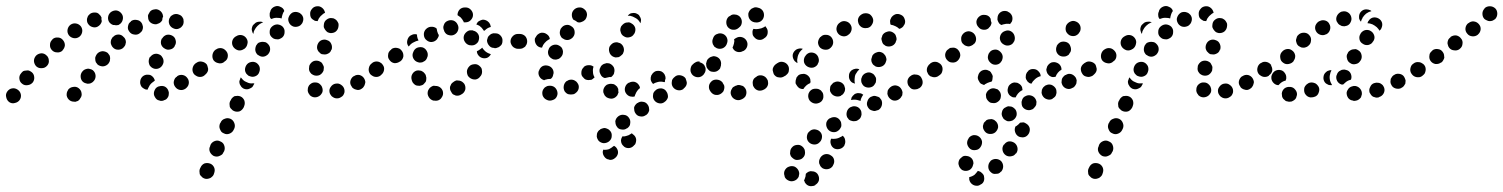

<svg xmlns="http://www.w3.org/2000/svg" viewBox="-45 -310 5050 645"><path d="M-14 33Q-22 27 -24 17Q-27 7 -21 -2Q-15 -11 -5 -13Q5 -15 14 -9Q23 -3 25 7Q27 17 21 26Q15 34 5 36Q-5 39 -14 33ZM219 -14Q211 -20 201 -18Q191 -17 184 -9V-8Q178 0 179 11Q181 21 189 27Q193 30 198 31Q203 32 208 32Q212 31 217 29Q221 26 224 22V21Q231 13 229 3Q228 -7 219 -14ZM520 15Q522 11 522 6Q523 1 521 -4Q518 -14 509 -19Q500 -23 490 -20H489Q479 -17 475 -8Q470 2 473 11Q475 16 478 20Q481 24 485 26Q490 28 495 29Q500 29 504 28L505 27Q510 26 514 23Q518 19 520 15ZM589 -28Q590 -33 589 -38Q588 -43 585 -47Q579 -56 569 -58Q559 -60 550 -54V-53Q546 -51 543 -47Q540 -42 539 -37Q538 -33 539 -28Q540 -23 543 -19Q549 -10 559 -8Q569 -6 578 -12Q582 -15 585 -19Q588 -23 589 -28ZM431 -18Q428 -22 427 -26Q425 -31 426 -36V-37Q427 -47 435 -54Q443 -60 453 -59Q458 -59 462 -57Q467 -54 470 -50Q472 -48 473 -45Q475 -42 475 -39Q471 -36 467 -33Q459 -27 455 -18Q452 -13 451 -9Q450 -9 450 -9Q449 -9 448 -9Q443 -9 439 -12Q435 -14 431 -18ZM29 -29Q21 -35 20 -46Q19 -56 26 -64Q29 -68 33 -71Q38 -73 43 -73Q48 -74 52 -73Q57 -71 61 -68Q69 -62 70 -51Q71 -41 65 -33Q58 -25 48 -24Q37 -22 29 -29ZM267 -74Q263 -77 258 -78Q253 -80 248 -79Q243 -78 239 -76Q235 -74 232 -70L231 -69Q225 -61 226 -51Q227 -40 235 -34Q239 -31 244 -30Q249 -28 254 -29Q258 -29 263 -32Q267 -34 270 -38L271 -39Q277 -47 276 -57Q275 -67 267 -74ZM647 -91Q645 -95 640 -98Q636 -101 631 -102Q626 -102 622 -101Q617 -100 613 -97H612Q604 -91 602 -81Q600 -71 606 -62Q609 -58 613 -56Q617 -53 622 -52Q627 -51 632 -52Q637 -53 641 -56V-57Q650 -62 652 -73Q653 -83 647 -91ZM455 -99Q456 -94 458 -90Q461 -86 465 -83Q474 -77 484 -79Q494 -81 500 -90Q503 -95 504 -99Q505 -104 504 -109Q503 -114 500 -118Q498 -122 494 -125Q489 -128 484 -129Q480 -130 475 -129Q470 -128 466 -125Q462 -122 459 -118H458Q456 -114 455 -109Q454 -104 455 -99ZM77 -87Q70 -94 69 -105Q69 -115 76 -123Q83 -130 94 -131Q104 -131 111 -124Q115 -121 117 -116Q119 -112 119 -107Q120 -102 118 -97Q116 -92 113 -89Q106 -81 95 -81Q85 -80 77 -87ZM325 -114Q325 -119 323 -124Q320 -128 317 -132Q309 -138 299 -138Q288 -137 281 -129Q278 -125 276 -120Q274 -116 275 -111Q275 -106 277 -101Q280 -97 283 -93Q291 -87 301 -87Q312 -88 319 -96Q322 -100 324 -105Q325 -110 325 -114ZM129 -142Q122 -150 123 -160Q123 -170 131 -177V-178Q139 -185 149 -184Q159 -184 166 -176Q173 -168 173 -158Q172 -148 165 -141V-140Q157 -133 147 -134Q136 -134 129 -142ZM508 -147Q517 -141 527 -144Q537 -146 542 -155V-156Q548 -165 545 -175Q543 -185 534 -190Q525 -195 515 -193Q505 -190 500 -181H499Q494 -172 496 -162Q499 -152 508 -147ZM378 -168Q378 -173 376 -178Q374 -183 370 -186Q363 -194 353 -194Q342 -194 335 -186H334Q331 -182 329 -178Q327 -173 327 -168Q327 -163 329 -159Q331 -154 334 -151Q341 -143 352 -143Q362 -143 370 -150V-151Q374 -154 376 -159Q377 -163 378 -168ZM186 -192Q180 -201 182 -211Q184 -221 192 -227Q201 -233 211 -231Q221 -229 227 -221Q233 -212 231 -202Q229 -192 221 -186Q212 -180 202 -182Q192 -184 186 -192ZM435 -215Q436 -220 434 -225Q433 -230 430 -234Q424 -242 414 -243Q404 -245 395 -239V-238Q391 -235 388 -231Q386 -227 385 -222Q384 -217 385 -212Q387 -207 390 -203Q396 -195 406 -194Q416 -192 424 -198L425 -199Q429 -202 432 -206Q434 -210 435 -215ZM570 -227Q572 -232 572 -237Q572 -242 571 -247Q570 -247 570 -248Q566 -258 556 -261Q547 -265 537 -261Q533 -259 529 -256Q526 -252 524 -248Q522 -243 522 -238Q522 -233 524 -228Q528 -219 537 -215Q547 -210 556 -214Q561 -216 564 -219Q568 -223 570 -227ZM295 -253Q295 -253 295 -253Q293 -258 289 -261Q286 -265 281 -267Q277 -268 272 -268Q267 -268 262 -266Q257 -264 254 -260Q250 -257 249 -252Q247 -248 247 -243Q247 -238 249 -233Q251 -229 255 -225Q258 -222 263 -220Q268 -218 273 -218Q278 -218 282 -220Q288 -223 292 -228Q296 -233 297 -239Q295 -245 296 -252Q295 -252 295 -253ZM345 -225Q349 -225 353 -226Q356 -228 359 -230Q367 -237 368 -248Q369 -258 362 -266Q355 -274 345 -275Q335 -275 327 -269Q319 -262 318 -252Q317 -241 324 -233Q326 -231 329 -229Q332 -227 335 -226Q337 -226 339 -226Q342 -225 345 -225ZM484 -230 483 -229Q473 -227 464 -232Q455 -237 453 -247Q452 -252 452 -257Q453 -262 456 -266Q458 -271 462 -274Q466 -277 471 -278H472Q482 -281 491 -275Q499 -270 502 -260Q502 -259 502 -258Q503 -257 503 -255Q500 -249 500 -242Q497 -237 493 -234Q489 -231 484 -230Z M626 275Q628 280 632 283Q635 287 640 289Q644 291 649 291Q654 291 659 289Q663 288 667 284Q671 281 673 276L674 273Q678 263 675 254Q671 244 662 240Q652 236 642 239Q633 243 629 252L627 256Q625 260 625 265Q625 270 626 275ZM673 214Q678 216 683 216Q688 216 692 214Q697 212 701 209Q704 206 706 201L708 198Q712 188 708 178Q705 169 695 165Q686 160 676 164Q666 168 662 177L661 181Q656 190 660 200Q664 209 673 214ZM694 124Q696 129 699 133Q702 136 707 138Q716 143 726 139Q736 135 740 126L742 122Q746 113 742 103Q738 93 729 89Q719 85 710 89Q700 92 696 102L694 105Q692 110 692 115Q692 120 694 124ZM727 49Q729 54 733 57Q736 61 741 63Q750 67 760 64Q769 60 774 50L775 47Q779 38 776 28Q772 18 763 14Q758 12 753 12Q748 12 743 13Q739 15 735 19Q732 22 730 27L728 30Q726 35 726 39Q726 44 727 49ZM1108 10Q1111 5 1112 1Q1113 -4 1112 -9Q1110 -19 1101 -25Q1093 -31 1083 -29H1082Q1072 -27 1066 -18Q1060 -10 1062 0Q1063 5 1066 9Q1069 14 1073 16Q1077 19 1082 20Q1087 21 1092 20Q1097 19 1101 16Q1105 14 1108 10ZM1031 10Q1034 7 1037 2Q1039 -2 1039 -7Q1039 -12 1037 -17Q1036 -21 1032 -25Q1025 -33 1015 -33Q1005 -34 997 -27Q993 -24 991 -19Q989 -15 989 -10Q988 -5 990 0Q992 5 995 8Q995 9 995 9Q1003 17 1013 17Q1023 17 1031 10ZM1181 -28Q1183 -33 1182 -37Q1181 -42 1178 -47Q1173 -55 1163 -58Q1152 -60 1144 -54H1143Q1135 -49 1132 -38Q1130 -28 1136 -20Q1138 -15 1142 -13Q1146 -10 1151 -9Q1156 -7 1161 -8Q1166 -9 1170 -12Q1175 -15 1177 -19Q1180 -23 1181 -28ZM761 -26Q763 -22 766 -18Q770 -14 774 -12Q779 -10 784 -10Q789 -10 793 -12Q798 -14 802 -17Q805 -20 807 -25L809 -28Q809 -29 809 -29Q809 -30 809 -30Q806 -30 803 -30Q794 -29 786 -33Q777 -36 771 -42Q767 -46 764 -50Q764 -50 764 -49Q763 -49 763 -49L762 -45Q760 -41 759 -36Q759 -31 761 -26ZM1239 -91Q1237 -95 1232 -98Q1228 -101 1223 -102Q1218 -102 1213 -101Q1209 -100 1205 -97H1204Q1196 -91 1194 -81Q1192 -71 1198 -62Q1201 -58 1205 -56Q1209 -53 1214 -52Q1219 -51 1224 -52Q1229 -53 1233 -56V-57Q1242 -63 1244 -73Q1245 -83 1239 -91ZM826 -88Q824 -92 820 -96Q817 -99 812 -101Q803 -104 793 -100Q784 -96 780 -86Q778 -81 778 -76Q778 -71 780 -67Q782 -62 786 -59Q789 -55 794 -54Q804 -50 813 -54Q823 -58 826 -68Q828 -73 828 -78Q828 -83 826 -88ZM654 -74Q655 -79 653 -84Q652 -89 650 -93Q644 -101 633 -103Q623 -105 615 -99L613 -98Q609 -95 606 -91Q603 -86 602 -81Q602 -77 603 -72Q604 -67 606 -63Q612 -54 623 -52Q633 -51 641 -56L643 -58Q647 -61 650 -65Q653 -69 654 -74ZM995 -70Q998 -65 1001 -62Q1005 -59 1010 -57Q1020 -54 1029 -58Q1038 -63 1042 -73Q1043 -78 1043 -83Q1043 -88 1040 -92Q1038 -97 1035 -100Q1031 -103 1026 -105Q1016 -108 1007 -104Q998 -99 994 -89Q993 -84 993 -79Q993 -74 995 -70ZM716 -137Q713 -141 709 -144Q705 -147 700 -148Q695 -149 690 -148Q685 -147 681 -144L679 -143Q671 -137 669 -127Q667 -117 672 -108Q678 -100 688 -98Q698 -95 707 -101L709 -103Q718 -108 720 -118Q722 -129 716 -137ZM862 -150Q861 -155 858 -159Q855 -163 851 -166Q847 -169 842 -169Q837 -170 832 -169Q827 -168 823 -166Q819 -163 817 -159L816 -158Q814 -154 813 -149Q812 -144 813 -139Q814 -134 817 -130Q819 -126 824 -124Q828 -121 833 -120Q838 -119 842 -120Q847 -121 851 -124Q856 -127 858 -131Q861 -135 862 -140Q863 -145 862 -150ZM1022 -161Q1020 -156 1020 -151Q1020 -146 1022 -142Q1024 -137 1028 -134Q1031 -130 1036 -128Q1041 -127 1046 -127Q1051 -127 1055 -129Q1060 -131 1063 -134Q1067 -138 1068 -143H1069Q1072 -153 1068 -162Q1064 -172 1054 -175Q1045 -179 1035 -175Q1026 -171 1022 -161ZM783 -181Q777 -190 767 -192Q757 -194 748 -188L746 -187Q737 -181 735 -171Q733 -161 739 -152Q745 -144 755 -141Q765 -139 774 -145L776 -146Q784 -152 786 -162Q789 -172 783 -181ZM903 -184Q911 -191 911 -202Q912 -212 905 -220Q898 -227 887 -228Q877 -228 869 -221Q861 -214 861 -204Q860 -193 867 -186Q871 -182 875 -180Q880 -178 885 -178Q890 -177 894 -179Q899 -181 903 -184ZM836 -234Q838 -234 839 -235Q833 -238 826 -237Q819 -237 813 -233L811 -231Q807 -228 804 -224Q802 -220 801 -215Q800 -210 802 -205Q803 -200 806 -196Q807 -201 808 -205L810 -209Q814 -217 820 -223Q827 -230 836 -234ZM1048 -209Q1051 -205 1055 -202Q1059 -200 1064 -199Q1075 -198 1083 -204Q1091 -211 1092 -221Q1093 -226 1092 -231Q1090 -236 1087 -240Q1084 -244 1080 -246Q1076 -249 1071 -249Q1061 -251 1052 -244Q1044 -238 1043 -228V-227Q1042 -222 1043 -218Q1045 -213 1048 -209ZM972 -236Q974 -241 974 -246Q974 -251 972 -255Q970 -260 966 -263Q962 -267 958 -268Q953 -270 948 -270Q943 -270 938 -268Q929 -263 925 -253Q921 -244 926 -234Q930 -225 940 -221Q949 -218 959 -222Q964 -224 967 -228Q971 -232 972 -236ZM997 -262Q996 -272 1003 -280Q1009 -288 1020 -289Q1030 -290 1038 -283Q1045 -277 1047 -267Q1042 -265 1039 -262Q1031 -256 1026 -248Q1024 -243 1022 -239Q1018 -239 1013 -240Q1009 -242 1005 -245Q1001 -248 999 -252Q997 -257 997 -262ZM866 -246Q861 -251 861 -258Q860 -265 863 -271L864 -275Q868 -284 878 -288Q888 -292 897 -287Q902 -285 905 -282Q909 -278 910 -273Q906 -268 904 -261Q902 -255 901 -248Q895 -250 888 -250Q878 -251 869 -247Q867 -247 866 -246Z M1433 24Q1437 21 1439 17Q1442 13 1443 8Q1445 -2 1439 -11Q1433 -19 1423 -21Q1422 -21 1421 -21Q1416 -22 1412 -22Q1407 -21 1403 -18Q1398 -15 1396 -11Q1393 -7 1392 -2Q1390 8 1396 17Q1401 25 1411 28Q1413 28 1414 28Q1419 29 1424 28Q1429 27 1433 24ZM1515 -28Q1512 -32 1508 -35Q1504 -38 1499 -39Q1494 -40 1489 -40Q1485 -39 1480 -36L1479 -35Q1474 -32 1471 -28Q1469 -24 1467 -19Q1466 -15 1467 -10Q1468 -5 1471 -1Q1473 4 1477 7Q1481 9 1486 11Q1491 12 1496 11Q1501 10 1505 7L1507 6Q1515 1 1518 -9Q1520 -19 1515 -28ZM1351 -24Q1355 -22 1360 -22Q1365 -21 1370 -23Q1375 -24 1378 -27Q1382 -31 1385 -35Q1387 -39 1387 -44Q1388 -49 1386 -54Q1386 -55 1386 -55Q1385 -60 1381 -64Q1378 -68 1374 -70Q1370 -73 1365 -73Q1360 -74 1355 -73Q1345 -70 1340 -61Q1335 -52 1338 -42Q1338 -40 1339 -39Q1340 -34 1343 -31Q1346 -27 1351 -24ZM1574 -74Q1574 -79 1571 -83Q1568 -87 1564 -90Q1556 -96 1546 -94Q1535 -93 1529 -84L1528 -83Q1525 -78 1524 -74Q1523 -69 1524 -64Q1525 -59 1527 -55Q1530 -51 1534 -48Q1543 -42 1553 -43Q1563 -45 1569 -54L1570 -55Q1573 -59 1574 -64Q1575 -69 1574 -74ZM1241 -92Q1238 -97 1234 -99Q1230 -102 1225 -103Q1220 -104 1215 -103Q1210 -102 1206 -99L1205 -98Q1196 -92 1194 -81Q1193 -71 1198 -63Q1204 -54 1215 -52Q1225 -51 1233 -56L1235 -58Q1243 -64 1245 -74Q1247 -84 1241 -92ZM1305 -139Q1302 -143 1298 -146Q1294 -148 1289 -149Q1284 -150 1279 -149Q1274 -148 1270 -145L1269 -143Q1265 -141 1262 -136Q1259 -132 1259 -127Q1258 -122 1259 -117Q1260 -113 1263 -109Q1269 -100 1279 -98Q1289 -97 1298 -103L1300 -104Q1308 -110 1310 -120Q1311 -131 1305 -139ZM1359 -101Q1364 -99 1369 -100Q1374 -100 1378 -103Q1383 -105 1386 -109Q1389 -113 1390 -117L1391 -119Q1394 -129 1389 -138Q1384 -148 1374 -151Q1364 -153 1355 -149Q1346 -144 1343 -134L1342 -132Q1339 -122 1344 -113Q1349 -104 1359 -101ZM1604 -128Q1600 -120 1592 -116Q1584 -113 1576 -115Q1568 -117 1563 -123Q1557 -130 1557 -138Q1562 -140 1566 -143Q1571 -146 1575 -150Q1577 -146 1581 -142Q1587 -135 1596 -131Q1600 -129 1604 -128ZM1722 -171Q1722 -176 1721 -180Q1719 -185 1715 -189Q1712 -192 1707 -194Q1702 -196 1697 -196H1695Q1685 -196 1678 -189Q1670 -181 1670 -171Q1670 -166 1672 -162Q1674 -157 1678 -153Q1681 -150 1686 -148Q1690 -146 1695 -146H1697Q1708 -146 1715 -153Q1722 -161 1722 -171ZM1635 -155Q1639 -158 1641 -162Q1643 -167 1643 -172Q1644 -182 1637 -190Q1630 -198 1620 -198H1618Q1613 -199 1608 -197Q1604 -196 1600 -192Q1596 -189 1594 -185Q1592 -180 1591 -175Q1591 -165 1598 -157Q1604 -149 1615 -149L1617 -148Q1622 -148 1626 -150Q1631 -151 1635 -155ZM1333 -190 1335 -191Q1340 -194 1345 -195Q1351 -196 1356 -194Q1356 -192 1356 -189Q1357 -181 1361 -174Q1352 -172 1345 -168Q1336 -164 1330 -156Q1329 -155 1328 -154Q1328 -154 1328 -154Q1327 -154 1327 -155Q1321 -163 1323 -173Q1325 -184 1333 -190ZM1554 -162Q1558 -165 1561 -169Q1563 -173 1564 -178Q1566 -188 1561 -196Q1555 -205 1545 -207L1543 -208Q1538 -208 1533 -208Q1528 -207 1524 -204Q1520 -201 1517 -197Q1514 -193 1513 -188Q1511 -178 1517 -169Q1523 -160 1533 -158H1535Q1540 -157 1545 -158Q1550 -159 1554 -162ZM1421 -214Q1421 -215 1421 -215Q1413 -221 1402 -220Q1392 -219 1385 -211L1384 -210Q1378 -202 1379 -192Q1380 -181 1388 -175Q1396 -168 1406 -169Q1416 -170 1423 -178L1424 -180Q1426 -182 1427 -185Q1429 -188 1429 -191Q1429 -192 1429 -193Q1427 -195 1426 -198Q1423 -205 1422 -214Q1422 -214 1421 -214ZM1482 -194Q1491 -199 1494 -209Q1497 -219 1492 -228Q1492 -228 1492 -228Q1488 -237 1478 -241Q1468 -244 1459 -240Q1449 -236 1446 -226Q1442 -217 1447 -207Q1447 -205 1448 -204Q1453 -194 1463 -192Q1473 -189 1482 -194ZM1555 -228Q1557 -232 1560 -236Q1563 -239 1568 -241Q1572 -243 1577 -244Q1582 -244 1587 -242Q1592 -240 1595 -237Q1599 -234 1601 -229Q1602 -228 1602 -227Q1603 -225 1603 -223Q1604 -221 1604 -219Q1603 -219 1602 -219Q1592 -216 1585 -209Q1583 -207 1581 -206Q1580 -207 1579 -209Q1574 -217 1566 -223Q1561 -226 1555 -228ZM1517 -285H1518H1519Q1529 -285 1536 -278Q1544 -270 1544 -260Q1544 -250 1536 -242Q1529 -235 1519 -235H1518H1517Q1516 -235 1515 -235Q1514 -235 1513 -235Q1513 -237 1512 -238Q1508 -246 1502 -252Q1497 -256 1492 -259Q1492 -259 1492 -260Q1492 -260 1492 -260Q1492 -270 1499 -278Q1506 -285 1517 -285Z M2016 181H2017Q2017 180 2018 180Q2025 184 2028 190Q2032 197 2031 205Q2029 215 2021 221Q2013 228 2003 227Q2002 226 2001 226Q1991 225 1985 216Q1979 208 1980 198Q1980 197 1981 196Q1981 194 1981 193Q1982 193 1982 193Q1992 194 2001 191Q2009 187 2016 181ZM2052 183Q2056 186 2061 187Q2066 188 2071 187Q2076 186 2080 183Q2084 180 2087 176H2088Q2093 167 2092 157Q2090 147 2081 141Q2080 140 2079 139Q2078 139 2076 138Q2076 139 2075 139L2074 140Q2067 145 2058 147Q2052 149 2046 148Q2042 154 2041 161Q2041 168 2044 174Q2046 176 2047 178Q2048 179 2049 180Q2051 182 2052 183ZM2004 129Q2001 125 1996 123Q1992 121 1987 120Q1982 120 1977 122Q1972 123 1969 127H1968Q1964 131 1962 135Q1960 139 1960 144Q1959 149 1961 154Q1963 159 1966 163Q1973 170 1983 171Q1993 171 2001 165L2002 164Q2010 157 2010 147Q2011 136 2004 129ZM2072 105Q2073 100 2072 95Q2071 90 2068 86Q2062 77 2052 76Q2042 74 2033 80Q2029 83 2026 87Q2023 92 2022 97Q2022 101 2023 106Q2024 111 2027 115Q2032 124 2043 125Q2053 127 2061 121H2062Q2066 118 2069 114Q2072 110 2072 105ZM2136 60Q2136 56 2135 51Q2134 46 2131 42Q2125 33 2115 32Q2105 30 2097 36H2096Q2092 39 2089 43Q2086 47 2085 52Q2085 57 2086 62Q2087 67 2090 71Q2096 80 2106 81Q2116 83 2124 77H2125Q2129 74 2132 70Q2135 65 2136 60ZM2199 16Q2199 11 2198 7Q2197 2 2194 -2Q2189 -11 2178 -13Q2168 -14 2160 -9L2159 -8Q2155 -5 2152 -1Q2149 3 2149 8Q2148 13 2149 18Q2150 23 2153 27Q2159 35 2169 37Q2179 39 2187 33L2188 32Q2192 30 2195 25Q2198 21 2199 16ZM1826 13Q1830 4 1826 -6Q1822 -16 1813 -20Q1813 -20 1813 -20Q1808 -22 1803 -22Q1798 -22 1794 -21Q1789 -19 1785 -16Q1782 -13 1779 -8Q1775 1 1778 11Q1782 21 1791 25Q1792 26 1793 26Q1802 30 1812 26Q1822 23 1826 13ZM2013 21Q2009 22 2004 21Q1999 20 1995 18Q1994 17 1993 17Q1989 14 1986 10Q1984 6 1982 1Q1981 -4 1982 -9Q1983 -13 1986 -18Q1989 -22 1993 -25Q1997 -27 2002 -28Q2007 -29 2012 -28Q2017 -28 2021 -25Q2021 -25 2021 -25Q2025 -22 2028 -19Q2030 -15 2032 -11Q2032 -7 2032 -4Q2032 -2 2033 0Q2032 2 2031 5Q2030 8 2029 10Q2026 14 2022 17Q2018 20 2013 21ZM2105 -14Q2104 -17 2104 -19Q2103 -21 2102 -23Q2097 -32 2087 -35Q2077 -37 2068 -32H2067Q2058 -27 2055 -17Q2052 -7 2057 2Q2060 7 2064 10Q2068 13 2072 14Q2076 15 2080 15Q2084 15 2087 14Q2088 9 2091 4V3Q2095 -5 2101 -11Q2103 -13 2105 -14ZM1895 -31Q1892 -36 1888 -38Q1884 -41 1879 -42Q1874 -43 1869 -42Q1864 -41 1860 -38H1859Q1851 -32 1849 -22Q1847 -12 1852 -3Q1855 1 1859 4Q1863 7 1868 7Q1873 8 1878 7Q1883 7 1887 4L1888 3Q1897 -3 1899 -13Q1901 -23 1895 -31ZM2262 -28Q2263 -33 2261 -38Q2260 -42 2258 -47Q2252 -55 2241 -57Q2231 -59 2223 -53L2222 -52Q2218 -49 2215 -45Q2212 -41 2212 -36Q2211 -31 2212 -26Q2213 -21 2216 -17Q2222 -9 2232 -7Q2242 -5 2251 -11V-12Q2255 -15 2258 -19Q2261 -23 2262 -28ZM2187 -34Q2185 -34 2182 -35Q2173 -37 2163 -34Q2155 -32 2149 -28Q2143 -34 2141 -42Q2140 -49 2143 -57L2144 -58Q2146 -62 2149 -65Q2153 -69 2158 -71Q2162 -72 2167 -72Q2172 -72 2177 -70Q2183 -67 2187 -61Q2191 -54 2191 -47Q2190 -44 2189 -40Q2189 -38 2189 -37V-36Q2188 -35 2188 -35Q2188 -34 2187 -34ZM1765 -72 1766 -73Q1769 -83 1778 -88Q1787 -92 1797 -89Q1807 -86 1812 -77Q1817 -67 1813 -58V-57Q1812 -53 1810 -50Q1808 -47 1805 -45Q1795 -45 1786 -42Q1784 -41 1782 -40Q1782 -40 1782 -41Q1782 -41 1782 -41Q1772 -44 1767 -53Q1762 -62 1765 -72ZM1951 -48H1950Q1946 -44 1942 -42Q1937 -41 1932 -41Q1927 -41 1922 -43Q1918 -45 1915 -49Q1907 -56 1908 -66Q1908 -77 1916 -84V-85Q1923 -91 1932 -91Q1941 -92 1949 -86Q1946 -78 1947 -69Q1947 -59 1952 -51Q1952 -50 1952 -50Q1952 -49 1951 -49Q1951 -49 1951 -48ZM1970 -80 1971 -81Q1972 -85 1975 -89Q1979 -93 1983 -95Q1988 -97 1993 -98Q1997 -98 2002 -97Q2012 -93 2017 -84Q2021 -75 2018 -65V-64Q2017 -60 2014 -57Q2012 -54 2008 -51Q2003 -52 1997 -50Q1993 -49 1988 -48Q1988 -48 1987 -48Q1987 -48 1986 -48Q1976 -51 1972 -61Q1967 -70 1970 -80ZM2325 -72Q2326 -77 2325 -82Q2323 -87 2321 -91Q2315 -99 2304 -101Q2294 -103 2286 -97L2285 -96Q2281 -93 2278 -89Q2276 -85 2275 -80Q2274 -75 2275 -70Q2276 -66 2279 -61Q2285 -53 2295 -51Q2305 -49 2314 -55V-56Q2319 -59 2321 -63Q2324 -67 2325 -72ZM1809 -113Q1813 -110 1818 -110Q1823 -109 1828 -111Q1833 -112 1836 -115Q1840 -118 1843 -123Q1846 -128 1846 -133Q1847 -138 1845 -143Q1844 -147 1841 -151Q1837 -155 1833 -157Q1824 -162 1814 -159Q1804 -156 1799 -147V-146Q1794 -137 1797 -127Q1800 -118 1809 -113ZM2014 -120Q2018 -118 2023 -117Q2028 -117 2033 -118Q2038 -120 2041 -123Q2045 -126 2048 -130V-131Q2053 -140 2050 -150Q2047 -160 2038 -165Q2033 -167 2028 -168Q2023 -168 2019 -167Q2014 -166 2010 -162Q2006 -159 2004 -155L2003 -154Q1999 -145 2002 -135Q2005 -125 2014 -120ZM1719 -153Q1722 -157 1724 -161Q1726 -166 1726 -171Q1726 -181 1719 -189Q1711 -196 1701 -196H1700Q1695 -196 1690 -194Q1686 -192 1682 -189Q1679 -185 1677 -181Q1675 -176 1675 -171Q1675 -161 1682 -153Q1690 -146 1700 -146H1701Q1706 -146 1711 -148Q1715 -150 1719 -153ZM1802 -179Q1801 -189 1792 -195Q1784 -201 1774 -200H1773Q1768 -199 1764 -196Q1759 -193 1757 -189Q1754 -185 1752 -181Q1751 -176 1752 -171Q1754 -162 1760 -156Q1767 -150 1776 -150Q1777 -154 1779 -157V-158Q1784 -166 1791 -172Q1796 -176 1802 -179ZM1836 -195Q1837 -191 1840 -186Q1842 -182 1847 -180Q1851 -177 1856 -176Q1861 -175 1865 -176Q1870 -177 1874 -180Q1879 -183 1881 -187L1882 -188Q1887 -196 1885 -207Q1883 -217 1874 -222Q1866 -228 1856 -226Q1846 -224 1840 -215L1839 -214Q1837 -210 1836 -205Q1835 -200 1836 -195ZM2040 -203Q2041 -198 2044 -194Q2047 -190 2051 -188Q2060 -182 2070 -185Q2080 -187 2085 -196L2086 -197Q2091 -206 2089 -216Q2086 -226 2077 -231Q2073 -234 2068 -235Q2063 -235 2058 -234Q2054 -233 2050 -230Q2046 -227 2043 -223L2042 -222Q2040 -218 2039 -213Q2038 -208 2040 -203ZM2098 -262Q2102 -260 2104 -255Q2107 -251 2108 -246Q2109 -243 2108 -239Q2108 -235 2106 -232Q2105 -235 2102 -239Q2097 -246 2089 -250Q2081 -255 2072 -257Q2068 -257 2064 -257Q2067 -261 2070 -263Q2074 -266 2079 -266Q2084 -267 2089 -266Q2093 -265 2098 -262ZM1882 -276Q1889 -284 1900 -285Q1910 -286 1918 -279Q1926 -273 1927 -262Q1927 -252 1921 -244L1920 -243Q1915 -238 1908 -236Q1901 -233 1894 -236Q1891 -239 1887 -241Q1884 -243 1881 -244Q1876 -251 1876 -260Q1876 -269 1882 -276Z M2462 -5Q2461 -10 2458 -14Q2455 -18 2451 -21Q2446 -23 2441 -24Q2437 -25 2432 -24Q2431 -24 2430 -23Q2425 -22 2421 -19Q2416 -17 2414 -12Q2411 -8 2410 -3Q2409 2 2410 6Q2413 17 2421 22Q2430 28 2440 26Q2442 25 2443 25Q2453 22 2459 14Q2464 5 2462 -5ZM2378 4Q2382 1 2385 -3Q2387 -7 2388 -12Q2389 -17 2388 -22Q2386 -27 2383 -31Q2383 -31 2383 -32Q2377 -40 2367 -42Q2356 -44 2348 -39Q2344 -36 2341 -32Q2338 -28 2337 -23Q2336 -18 2337 -13Q2338 -8 2341 -4Q2342 -2 2343 -1Q2350 8 2360 9Q2370 10 2378 4ZM2535 -26Q2536 -30 2535 -35Q2535 -40 2532 -44Q2527 -53 2517 -56Q2507 -59 2498 -54L2496 -52Q2492 -50 2488 -46Q2485 -42 2484 -37Q2483 -32 2484 -27Q2484 -22 2487 -18Q2492 -9 2502 -6Q2512 -4 2521 -9L2523 -10Q2528 -13 2531 -17Q2534 -21 2535 -26ZM2599 -90Q2596 -94 2592 -97Q2587 -99 2583 -100Q2578 -101 2573 -100Q2568 -99 2564 -96L2562 -95Q2558 -92 2555 -88Q2552 -83 2551 -79Q2550 -74 2552 -69Q2553 -64 2555 -60Q2558 -56 2562 -53Q2567 -50 2572 -50Q2576 -49 2581 -50Q2586 -51 2590 -54L2592 -55Q2601 -61 2603 -71Q2605 -81 2599 -90ZM2297 -103Q2293 -102 2289 -99L2287 -98Q2283 -95 2280 -90Q2277 -86 2276 -81Q2276 -77 2277 -72Q2278 -67 2280 -63Q2283 -59 2288 -56Q2292 -53 2297 -52Q2301 -52 2306 -53Q2311 -54 2315 -56L2317 -58Q2318 -58 2318 -59Q2319 -59 2319 -59Q2316 -62 2314 -65Q2308 -73 2306 -83Q2304 -92 2305 -101L2306 -103Q2306 -103 2306 -103Q2301 -104 2297 -103ZM2332 -79Q2335 -75 2339 -72Q2343 -69 2348 -69Q2353 -68 2358 -69Q2363 -70 2367 -73Q2371 -76 2374 -80Q2376 -85 2377 -90V-92Q2379 -102 2373 -111Q2367 -119 2356 -121Q2351 -122 2347 -120Q2342 -119 2338 -116Q2334 -113 2331 -109Q2329 -105 2328 -100L2327 -97Q2327 -92 2328 -87Q2329 -83 2332 -79ZM2427 -182 2429 -183Q2438 -188 2448 -185Q2458 -182 2463 -173Q2468 -164 2465 -154Q2462 -144 2453 -139L2450 -138Q2441 -133 2431 -136Q2421 -139 2417 -148Q2416 -149 2416 -149Q2416 -150 2416 -150Q2416 -151 2417 -153L2418 -155Q2421 -163 2422 -172Q2422 -175 2421 -178Q2423 -179 2424 -180Q2425 -181 2427 -182ZM2350 -161Q2352 -157 2355 -153Q2359 -150 2363 -148Q2373 -144 2383 -148Q2392 -152 2396 -161L2397 -164Q2401 -173 2397 -183Q2393 -192 2384 -196Q2379 -198 2374 -198Q2369 -198 2365 -196Q2360 -195 2356 -191Q2353 -188 2351 -183L2350 -180Q2348 -176 2348 -171Q2348 -166 2350 -161ZM2528 -219Q2528 -220 2527 -221Q2526 -221 2526 -222Q2524 -220 2522 -219Q2513 -214 2504 -213Q2495 -211 2486 -213Q2486 -213 2486 -213Q2482 -207 2483 -199Q2483 -191 2488 -186Q2495 -177 2505 -176Q2515 -175 2523 -182Q2525 -183 2526 -184Q2534 -191 2534 -201Q2535 -211 2528 -219ZM2400 -219Q2407 -211 2417 -210Q2428 -209 2436 -216Q2437 -216 2437 -217Q2446 -223 2447 -234Q2448 -244 2442 -252Q2439 -256 2435 -258Q2430 -261 2425 -261Q2420 -262 2416 -261Q2411 -260 2407 -256Q2406 -256 2404 -255Q2396 -248 2395 -238Q2394 -227 2400 -219ZM2480 -281Q2476 -278 2473 -274Q2470 -269 2469 -265Q2468 -254 2473 -246Q2479 -237 2490 -235Q2490 -235 2491 -235Q2501 -233 2510 -238Q2519 -244 2521 -254Q2523 -264 2518 -273Q2512 -282 2502 -284Q2500 -284 2499 -285Q2494 -286 2489 -285Q2484 -283 2480 -281Z M2658 300Q2658 302 2659 303Q2662 308 2666 311Q2670 314 2675 315Q2679 316 2684 315Q2689 315 2694 312V311Q2703 306 2706 296Q2708 286 2703 277Q2701 273 2697 270Q2693 267 2688 266Q2683 265 2678 265Q2673 266 2669 268L2668 269Q2666 270 2665 271Q2663 273 2662 274Q2662 283 2658 292Q2657 294 2656 296Q2657 298 2658 300ZM2605 250Q2596 253 2591 263Q2587 272 2591 282Q2591 283 2591 284Q2595 293 2605 297Q2614 301 2624 297Q2629 295 2632 292Q2636 288 2638 284Q2639 279 2640 274Q2640 269 2638 264Q2638 264 2638 264Q2634 255 2625 250Q2615 246 2605 250ZM2707 239Q2709 244 2711 248Q2714 252 2718 255Q2727 260 2737 258Q2747 256 2753 247V246Q2759 237 2757 227Q2755 217 2746 212Q2742 209 2737 208Q2732 207 2727 208Q2722 209 2718 212Q2714 215 2711 219V220Q2708 224 2707 229Q2706 234 2707 239ZM2659 198Q2659 193 2656 189Q2654 185 2650 182Q2642 175 2631 177Q2621 178 2615 186L2614 187Q2611 191 2610 196Q2609 201 2609 206Q2610 211 2612 215Q2615 219 2619 222Q2627 229 2637 227Q2648 226 2654 218L2655 217Q2658 213 2659 208Q2660 203 2659 198ZM2792 177V178Q2787 187 2777 190Q2767 193 2758 189Q2749 184 2746 174Q2743 165 2747 156Q2755 157 2762 156Q2771 155 2779 150H2780Q2783 148 2786 146Q2793 152 2794 160Q2796 169 2792 177ZM2712 135Q2709 131 2704 128Q2700 126 2695 125Q2690 124 2686 125Q2681 126 2677 129L2676 130Q2672 133 2669 137Q2667 141 2666 146Q2665 151 2666 156Q2667 161 2670 165Q2676 173 2686 175Q2697 177 2705 171L2706 170Q2714 164 2716 154Q2718 143 2712 135ZM2781 115Q2782 110 2781 105Q2781 100 2778 96Q2773 87 2763 84Q2753 82 2744 87H2743Q2734 92 2731 102Q2729 112 2734 121Q2739 130 2749 133Q2759 136 2768 131L2769 130Q2773 128 2776 124Q2779 120 2781 115ZM2848 80Q2850 75 2849 70Q2849 65 2847 61Q2842 51 2832 48Q2822 45 2813 50H2812Q2803 55 2800 65Q2797 75 2801 84Q2804 88 2807 92Q2811 95 2816 96Q2821 98 2826 97Q2831 97 2835 95L2836 94Q2840 92 2844 88Q2847 84 2848 80ZM2916 26Q2913 22 2910 18Q2906 15 2901 14Q2896 12 2891 12Q2886 13 2882 15H2881Q2872 20 2869 30Q2865 40 2870 49Q2872 53 2876 57Q2880 60 2884 61Q2889 63 2894 63Q2899 62 2904 60H2905Q2914 55 2917 45Q2920 35 2916 26ZM2721 12Q2721 7 2719 2Q2716 -2 2713 -6Q2709 -9 2704 -11Q2700 -12 2695 -12H2694Q2689 -12 2684 -10Q2680 -8 2676 -4Q2673 0 2671 5Q2670 9 2670 14Q2671 25 2678 31Q2686 38 2696 38H2697Q2708 37 2715 30Q2722 22 2721 12ZM2814 26Q2814 24 2815 21Q2815 19 2816 17L2817 16Q2819 12 2823 9Q2826 5 2831 4Q2836 2 2841 3Q2846 3 2850 5Q2852 6 2853 7Q2854 7 2855 8Q2850 15 2847 23Q2846 26 2846 29Q2842 28 2839 27Q2830 24 2820 25Q2817 25 2814 26ZM2986 10Q2987 5 2987 0Q2986 -5 2984 -9Q2979 -19 2969 -22Q2960 -25 2950 -20L2949 -19Q2945 -17 2942 -13Q2939 -10 2937 -5Q2936 0 2936 5Q2937 10 2939 14Q2944 23 2954 27Q2963 30 2973 25L2974 24Q2978 22 2981 18Q2984 14 2986 10ZM2793 -4Q2794 -8 2794 -13Q2793 -18 2791 -23Q2786 -32 2776 -35Q2766 -38 2757 -33H2756Q2752 -30 2749 -26Q2745 -23 2744 -18Q2743 -13 2743 -8Q2743 -3 2746 1Q2751 10 2761 13Q2770 16 2780 12V11Q2785 9 2788 5Q2791 1 2793 -4ZM3051 -47Q3049 -52 3045 -55Q3041 -58 3036 -59Q3031 -60 3026 -60Q3021 -59 3017 -57L3016 -56Q3007 -51 3004 -41Q3002 -31 3007 -22Q3010 -18 3013 -15Q3017 -11 3022 -10Q3027 -9 3032 -10Q3037 -10 3041 -13H3042Q3051 -18 3054 -28Q3056 -38 3051 -47ZM2633 -21Q2630 -25 2628 -29Q2627 -34 2628 -39V-40Q2629 -45 2631 -50Q2634 -54 2637 -57Q2641 -60 2646 -61Q2651 -62 2656 -62Q2661 -61 2665 -59Q2670 -56 2673 -52Q2676 -48 2677 -44Q2678 -39 2678 -34L2677 -33Q2677 -32 2677 -32Q2677 -32 2677 -31Q2676 -31 2675 -30Q2666 -26 2660 -19Q2656 -15 2654 -11Q2653 -11 2652 -11Q2651 -11 2649 -11Q2644 -12 2640 -14Q2636 -17 2633 -21ZM2849 -33Q2851 -28 2854 -24Q2857 -20 2862 -18Q2871 -14 2881 -17Q2891 -20 2895 -30H2896Q2898 -35 2898 -40Q2899 -45 2897 -50Q2895 -54 2892 -58Q2889 -62 2884 -64Q2875 -69 2865 -65Q2856 -62 2851 -53V-52Q2848 -47 2848 -42Q2848 -37 2849 -33ZM2842 -77Q2836 -80 2829 -79Q2822 -78 2816 -74L2815 -73Q2807 -66 2807 -56Q2806 -46 2812 -38Q2815 -34 2819 -32Q2823 -30 2827 -29Q2825 -37 2826 -45Q2826 -54 2830 -62L2831 -63Q2835 -71 2842 -77Q2842 -77 2842 -77ZM3115 -90Q3109 -99 3099 -101Q3089 -103 3080 -97V-96Q3075 -93 3073 -89Q3070 -85 3069 -80Q3068 -75 3069 -70Q3071 -65 3073 -61Q3076 -57 3080 -54Q3085 -52 3089 -51Q3094 -50 3099 -51Q3104 -52 3108 -55L3109 -56Q3118 -62 3119 -72Q3121 -82 3115 -90ZM2605 -73Q2606 -78 2605 -83Q2604 -88 2601 -92Q2595 -100 2585 -102Q2575 -104 2567 -98H2566Q2562 -95 2559 -90Q2556 -86 2555 -81Q2555 -76 2556 -72Q2557 -67 2559 -63Q2565 -54 2576 -52Q2586 -51 2594 -56L2595 -57Q2599 -60 2602 -64Q2605 -68 2605 -73ZM2668 -86Q2677 -81 2687 -83Q2697 -86 2702 -94V-95Q2708 -104 2705 -114Q2703 -124 2694 -130Q2685 -135 2675 -133Q2665 -130 2660 -121L2659 -120Q2654 -111 2656 -101Q2659 -91 2668 -86ZM2883 -102Q2885 -97 2888 -93Q2892 -90 2896 -87Q2905 -83 2915 -86Q2925 -89 2930 -99V-100Q2932 -104 2933 -109Q2933 -114 2931 -119Q2930 -123 2926 -127Q2923 -131 2919 -133Q2909 -138 2900 -134Q2890 -131 2885 -122V-121Q2883 -116 2882 -111Q2882 -106 2883 -102ZM2640 -147Q2634 -146 2629 -143L2628 -142Q2620 -136 2618 -126Q2617 -116 2623 -107Q2625 -104 2628 -102Q2630 -100 2634 -98Q2632 -107 2634 -115Q2635 -124 2640 -132V-133Q2645 -140 2652 -146Q2646 -148 2640 -147ZM2710 -150Q2718 -143 2728 -143Q2738 -142 2746 -150Q2754 -158 2754 -168Q2754 -178 2747 -186Q2740 -193 2730 -193Q2719 -194 2712 -186H2711Q2704 -178 2703 -168Q2703 -158 2710 -150ZM2918 -171Q2919 -166 2922 -162Q2926 -159 2930 -156Q2939 -152 2949 -155Q2959 -158 2964 -168V-169Q2966 -173 2967 -178Q2967 -183 2965 -188Q2964 -193 2961 -196Q2957 -200 2953 -202Q2944 -207 2934 -203Q2924 -200 2919 -191V-190Q2917 -185 2916 -181Q2916 -176 2918 -171ZM2768 -201Q2773 -192 2783 -189Q2793 -186 2802 -191L2803 -192Q2812 -197 2815 -207Q2818 -217 2813 -226Q2808 -235 2798 -238Q2788 -241 2779 -236L2778 -235Q2769 -230 2766 -220Q2763 -210 2768 -201ZM2948 -248V-249Q2953 -258 2963 -262Q2972 -265 2982 -260Q2991 -256 2994 -246Q2998 -236 2993 -227L2992 -226Q2990 -221 2986 -218Q2981 -214 2976 -213Q2970 -219 2963 -222Q2955 -226 2947 -227Q2947 -228 2947 -228Q2947 -229 2946 -229Q2945 -234 2945 -239Q2945 -244 2948 -248ZM2838 -235Q2840 -225 2849 -219Q2857 -214 2868 -216H2869Q2879 -218 2884 -227Q2890 -236 2888 -246Q2885 -256 2877 -262Q2868 -267 2858 -265H2857Q2847 -262 2841 -254Q2835 -245 2838 -235Z M3246 266Q3249 267 3251 269Q3255 272 3258 276Q3261 280 3261 285Q3262 290 3261 295Q3260 300 3257 304Q3254 308 3249 310Q3245 313 3240 314Q3229 315 3221 309Q3213 303 3211 293Q3211 291 3211 289Q3211 287 3211 285Q3221 283 3229 277Q3235 271 3240 264Q3243 265 3246 266ZM3282 267Q3286 271 3290 273Q3295 275 3300 274Q3305 274 3309 273Q3314 271 3317 267H3318Q3325 259 3325 249Q3325 239 3318 231Q3310 224 3300 224Q3290 224 3282 231V232Q3275 239 3275 250Q3275 260 3282 267ZM3203 214Q3198 213 3193 214Q3189 215 3185 219Q3181 222 3178 226Q3176 230 3175 235V236Q3174 241 3176 245Q3177 250 3180 254Q3183 258 3187 261Q3191 263 3196 264Q3207 265 3215 259Q3223 252 3224 242H3225Q3226 231 3220 223Q3213 215 3203 214ZM3333 211Q3337 214 3342 215Q3347 216 3352 215Q3357 214 3361 212Q3365 209 3368 205H3369Q3375 196 3373 186Q3371 176 3363 170Q3354 164 3344 165Q3334 167 3328 176H3327Q3321 185 3323 195Q3325 205 3333 211ZM3244 149Q3236 143 3225 144Q3215 146 3209 154V155Q3203 163 3204 173Q3206 183 3214 190Q3222 196 3233 194Q3243 193 3249 184Q3255 175 3254 165Q3252 155 3244 149ZM3402 105Q3411 110 3414 120Q3416 130 3411 139Q3408 144 3404 147Q3400 150 3395 151Q3390 152 3386 151Q3381 151 3376 148Q3368 143 3365 133Q3362 123 3367 114Q3369 114 3370 113Q3377 108 3382 102Q3383 102 3383 102Q3383 102 3383 102Q3388 101 3393 101Q3398 102 3402 105ZM3302 99Q3299 96 3295 93Q3291 91 3286 90Q3281 90 3276 91Q3271 92 3267 95V96Q3263 99 3260 103Q3258 108 3257 113Q3257 118 3258 122Q3260 127 3263 131Q3269 139 3279 140Q3290 141 3298 135Q3306 128 3308 118Q3309 108 3302 99ZM3367 59Q3364 55 3360 52Q3356 49 3352 48Q3347 47 3342 47Q3337 48 3333 51H3332Q3323 56 3321 66Q3318 76 3324 85Q3326 90 3330 92Q3334 95 3339 97Q3344 98 3349 97Q3354 96 3358 94L3359 93Q3367 88 3370 78Q3372 68 3367 59ZM3436 42Q3437 37 3437 32Q3436 27 3434 23Q3429 14 3419 11Q3409 8 3400 13Q3395 15 3392 19Q3389 23 3388 28Q3386 32 3387 37Q3387 42 3389 47Q3394 56 3404 59Q3414 62 3423 57H3424Q3428 54 3431 50Q3434 47 3436 42ZM3317 16Q3318 11 3317 6Q3316 1 3313 -3Q3310 -7 3306 -10Q3301 -12 3296 -13Q3286 -15 3277 -8Q3269 -2 3267 8Q3267 13 3268 18Q3269 22 3272 26Q3275 30 3279 33Q3283 36 3288 36H3289Q3299 38 3307 32Q3316 26 3317 16ZM3503 7Q3505 2 3504 -3Q3504 -8 3502 -12Q3497 -21 3487 -25Q3477 -28 3468 -23H3467Q3463 -20 3460 -17Q3457 -13 3455 -8Q3454 -3 3454 2Q3455 7 3457 11Q3462 20 3471 23Q3481 27 3491 22V21Q3495 19 3499 15Q3502 12 3503 7ZM3343 5Q3338 -4 3341 -14Q3343 -24 3352 -29L3353 -30Q3357 -32 3362 -33Q3367 -33 3372 -32Q3377 -30 3381 -27Q3385 -24 3387 -20Q3389 -17 3389 -14Q3390 -11 3390 -8Q3390 -7 3390 -7H3389Q3381 -3 3375 4Q3370 10 3367 17Q3365 18 3363 17Q3360 17 3358 17Q3353 15 3349 12Q3345 9 3343 5ZM3571 -30Q3572 -35 3572 -40Q3571 -45 3569 -49Q3563 -58 3554 -61Q3544 -64 3535 -58H3534Q3530 -56 3527 -52Q3523 -48 3522 -43Q3521 -38 3521 -33Q3522 -28 3524 -24Q3529 -15 3539 -12Q3549 -9 3558 -15H3559Q3563 -17 3566 -21Q3569 -25 3571 -30ZM3244 -37Q3241 -41 3240 -46Q3239 -51 3241 -56Q3243 -66 3252 -72Q3261 -77 3271 -75Q3276 -73 3280 -71Q3284 -68 3286 -63Q3289 -59 3290 -54Q3290 -49 3289 -44Q3289 -42 3288 -39Q3287 -37 3285 -35Q3283 -35 3282 -35Q3272 -32 3264 -27Q3263 -26 3262 -25Q3261 -25 3260 -25Q3260 -25 3259 -25Q3254 -27 3250 -29Q3246 -32 3244 -37ZM3447 -53Q3449 -54 3451 -54Q3451 -59 3449 -63Q3447 -67 3444 -70Q3437 -78 3427 -78Q3417 -79 3409 -72V-71Q3405 -68 3403 -63Q3401 -59 3401 -54Q3400 -49 3402 -44Q3404 -40 3407 -36Q3410 -33 3413 -31Q3416 -30 3419 -29H3420Q3424 -37 3431 -43Q3438 -50 3447 -53ZM3472 -67Q3470 -72 3470 -77Q3471 -82 3473 -87Q3478 -96 3487 -100Q3497 -103 3506 -99Q3513 -96 3517 -90Q3521 -84 3521 -76Q3514 -72 3509 -66Q3504 -60 3501 -52Q3497 -51 3493 -51Q3488 -51 3485 -53Q3480 -55 3477 -59Q3473 -63 3472 -67ZM3632 -91Q3629 -95 3625 -98Q3621 -100 3616 -101Q3611 -102 3606 -101Q3601 -100 3597 -97Q3588 -91 3586 -81Q3585 -71 3591 -62Q3593 -58 3598 -55Q3602 -53 3607 -52Q3612 -51 3616 -52Q3621 -53 3625 -56H3626Q3634 -62 3636 -72Q3638 -82 3632 -91ZM3121 -73Q3122 -78 3121 -83Q3120 -88 3117 -92Q3114 -96 3110 -98Q3106 -101 3101 -102Q3096 -103 3091 -102Q3086 -101 3082 -98V-97Q3078 -95 3075 -90Q3072 -86 3071 -81Q3071 -76 3072 -72Q3073 -67 3076 -63Q3078 -59 3083 -56Q3087 -53 3092 -52Q3097 -52 3101 -53Q3106 -54 3110 -57H3111Q3115 -60 3118 -64Q3120 -68 3121 -73ZM3274 -113Q3275 -108 3278 -104Q3281 -100 3285 -97Q3293 -91 3304 -93Q3314 -95 3319 -104L3320 -105Q3322 -109 3323 -114Q3324 -119 3323 -123Q3322 -128 3319 -132Q3316 -136 3312 -139Q3304 -145 3294 -143Q3283 -141 3278 -132L3277 -131Q3275 -127 3274 -122Q3273 -117 3274 -113ZM3174 -142Q3171 -146 3166 -148Q3162 -150 3157 -150Q3152 -150 3147 -149Q3143 -147 3139 -143H3138Q3131 -136 3130 -126Q3130 -115 3137 -108Q3144 -100 3154 -100Q3165 -99 3172 -106L3173 -107Q3180 -114 3181 -124Q3181 -134 3174 -142ZM3517 -122Q3522 -120 3527 -120Q3532 -120 3536 -121Q3541 -123 3545 -126Q3548 -130 3550 -134L3551 -135Q3555 -144 3551 -154Q3548 -164 3539 -168Q3529 -172 3519 -169Q3510 -165 3505 -156V-155Q3501 -146 3504 -136Q3508 -126 3517 -122ZM3226 -198Q3218 -205 3208 -205Q3197 -204 3190 -196Q3183 -188 3184 -178Q3184 -167 3192 -161Q3196 -157 3200 -156Q3205 -154 3210 -154Q3215 -155 3219 -157Q3224 -159 3227 -163H3228Q3235 -171 3234 -181Q3233 -191 3226 -198ZM3328 -160Q3337 -155 3347 -158Q3357 -161 3361 -170L3362 -171Q3366 -180 3363 -190Q3360 -200 3351 -205Q3342 -210 3332 -206Q3322 -203 3317 -194Q3312 -184 3315 -175Q3318 -165 3328 -160ZM3549 -191Q3559 -187 3568 -190Q3578 -194 3582 -203L3583 -204Q3587 -213 3584 -223Q3580 -233 3571 -237Q3561 -242 3552 -238Q3542 -234 3537 -225Q3533 -215 3536 -205Q3540 -196 3549 -191ZM3277 -217V-216Q3269 -209 3259 -210Q3248 -211 3242 -219Q3235 -226 3235 -237Q3236 -247 3244 -254Q3252 -261 3262 -260Q3273 -260 3280 -252Q3281 -251 3281 -250Q3282 -248 3283 -247Q3283 -240 3286 -233Q3285 -228 3283 -224Q3281 -220 3277 -217ZM3308 -259Q3312 -268 3322 -272Q3332 -275 3341 -271L3342 -270Q3351 -266 3355 -256Q3358 -246 3354 -237Q3353 -235 3351 -233Q3350 -231 3348 -229Q3346 -230 3345 -230Q3335 -231 3325 -228Q3322 -227 3319 -226Q3315 -228 3312 -231Q3309 -235 3307 -240Q3305 -244 3306 -249Q3306 -254 3308 -259Z M3611 275Q3613 280 3617 283Q3620 287 3625 289Q3629 291 3634 291Q3639 291 3644 289Q3648 288 3652 284Q3656 281 3658 276L3659 273Q3663 263 3660 254Q3656 244 3647 240Q3637 236 3627 239Q3618 243 3614 252L3612 256Q3610 260 3610 265Q3610 270 3611 275ZM3658 214Q3663 216 3668 216Q3673 216 3677 214Q3682 212 3686 209Q3689 206 3691 201L3693 198Q3697 188 3693 178Q3690 169 3680 165Q3671 160 3661 164Q3651 168 3647 177L3646 181Q3641 190 3645 200Q3649 209 3658 214ZM3679 124Q3681 129 3684 133Q3687 136 3692 138Q3701 143 3711 139Q3721 135 3725 126L3727 122Q3731 113 3727 103Q3723 93 3714 89Q3704 85 3695 89Q3685 92 3681 102L3679 105Q3677 110 3677 115Q3677 120 3679 124ZM3712 49Q3714 54 3718 57Q3721 61 3726 63Q3735 67 3745 64Q3754 60 3759 50L3760 47Q3764 38 3761 28Q3757 18 3748 14Q3743 12 3738 12Q3733 12 3728 13Q3724 15 3720 19Q3717 22 3715 27L3713 30Q3711 35 3711 39Q3711 44 3712 49ZM4093 10Q4096 5 4097 1Q4098 -4 4097 -9Q4095 -19 4086 -25Q4078 -31 4068 -29H4067Q4057 -27 4051 -18Q4045 -10 4047 0Q4048 5 4051 9Q4054 14 4058 16Q4062 19 4067 20Q4072 21 4077 20Q4082 19 4086 16Q4090 14 4093 10ZM4016 10Q4019 7 4022 2Q4024 -2 4024 -7Q4024 -12 4022 -17Q4021 -21 4017 -25Q4010 -33 4000 -33Q3990 -34 3982 -27Q3978 -24 3976 -19Q3974 -15 3974 -10Q3973 -5 3975 0Q3977 5 3980 8Q3980 9 3980 9Q3988 17 3998 17Q4008 17 4016 10ZM4166 -28Q4168 -33 4167 -37Q4166 -42 4163 -47Q4158 -55 4148 -58Q4137 -60 4129 -54H4128Q4120 -49 4117 -38Q4115 -28 4121 -20Q4123 -15 4127 -13Q4131 -10 4136 -9Q4141 -7 4146 -8Q4151 -9 4155 -12Q4160 -15 4162 -19Q4165 -23 4166 -28ZM3746 -26Q3748 -22 3751 -18Q3755 -14 3759 -12Q3764 -10 3769 -10Q3774 -10 3778 -12Q3783 -14 3787 -17Q3790 -20 3792 -25L3794 -28Q3794 -29 3794 -29Q3794 -30 3794 -30Q3791 -30 3788 -30Q3779 -29 3771 -33Q3762 -36 3756 -42Q3752 -46 3749 -50Q3749 -50 3749 -49Q3748 -49 3748 -49L3747 -45Q3745 -41 3744 -36Q3744 -31 3746 -26ZM4224 -91Q4222 -95 4217 -98Q4213 -101 4208 -102Q4203 -102 4198 -101Q4194 -100 4190 -97H4189Q4181 -91 4179 -81Q4177 -71 4183 -62Q4186 -58 4190 -56Q4194 -53 4199 -52Q4204 -51 4209 -52Q4214 -53 4218 -56V-57Q4227 -63 4229 -73Q4230 -83 4224 -91ZM3811 -88Q3809 -92 3805 -96Q3802 -99 3797 -101Q3788 -104 3778 -100Q3769 -96 3765 -86Q3763 -81 3763 -76Q3763 -71 3765 -67Q3767 -62 3771 -59Q3774 -55 3779 -54Q3789 -50 3798 -54Q3808 -58 3811 -68Q3813 -73 3813 -78Q3813 -83 3811 -88ZM3639 -74Q3640 -79 3638 -84Q3637 -89 3635 -93Q3629 -101 3618 -103Q3608 -105 3600 -99L3598 -98Q3594 -95 3591 -91Q3588 -86 3587 -81Q3587 -77 3588 -72Q3589 -67 3591 -63Q3597 -54 3608 -52Q3618 -51 3626 -56L3628 -58Q3632 -61 3635 -65Q3638 -69 3639 -74ZM3980 -70Q3983 -65 3986 -62Q3990 -59 3995 -57Q4005 -54 4014 -58Q4023 -63 4027 -73Q4028 -78 4028 -83Q4028 -88 4025 -92Q4023 -97 4020 -100Q4016 -103 4011 -105Q4001 -108 3992 -104Q3983 -99 3979 -89Q3978 -84 3978 -79Q3978 -74 3980 -70ZM3701 -137Q3698 -141 3694 -144Q3690 -147 3685 -148Q3680 -149 3675 -148Q3670 -147 3666 -144L3664 -143Q3656 -137 3654 -127Q3652 -117 3657 -108Q3663 -100 3673 -98Q3683 -95 3692 -101L3694 -103Q3703 -108 3705 -118Q3707 -129 3701 -137ZM3847 -150Q3846 -155 3843 -159Q3840 -163 3836 -166Q3832 -169 3827 -169Q3822 -170 3817 -169Q3812 -168 3808 -166Q3804 -163 3802 -159L3801 -158Q3799 -154 3798 -149Q3797 -144 3798 -139Q3799 -134 3802 -130Q3804 -126 3809 -124Q3813 -121 3818 -120Q3823 -119 3827 -120Q3832 -121 3836 -124Q3841 -127 3843 -131Q3846 -135 3847 -140Q3848 -145 3847 -150ZM4007 -161Q4005 -156 4005 -151Q4005 -146 4007 -142Q4009 -137 4013 -134Q4016 -130 4021 -128Q4026 -127 4031 -127Q4036 -127 4040 -129Q4045 -131 4048 -134Q4052 -138 4053 -143H4054Q4057 -153 4053 -162Q4049 -172 4039 -175Q4030 -179 4020 -175Q4011 -171 4007 -161ZM3768 -181Q3762 -190 3752 -192Q3742 -194 3733 -188L3731 -187Q3722 -181 3720 -171Q3718 -161 3724 -152Q3730 -144 3740 -141Q3750 -139 3759 -145L3761 -146Q3769 -152 3771 -162Q3774 -172 3768 -181ZM3888 -184Q3896 -191 3896 -202Q3897 -212 3890 -220Q3883 -227 3872 -228Q3862 -228 3854 -221Q3846 -214 3846 -204Q3845 -193 3852 -186Q3856 -182 3860 -180Q3865 -178 3870 -178Q3875 -177 3879 -179Q3884 -181 3888 -184ZM3821 -234Q3823 -234 3824 -235Q3818 -238 3811 -237Q3804 -237 3798 -233L3796 -231Q3792 -228 3789 -224Q3787 -220 3786 -215Q3785 -210 3787 -205Q3788 -200 3791 -196Q3792 -201 3793 -205L3795 -209Q3799 -217 3805 -223Q3812 -230 3821 -234ZM4033 -209Q4036 -205 4040 -202Q4044 -200 4049 -199Q4060 -198 4068 -204Q4076 -211 4077 -221Q4078 -226 4077 -231Q4075 -236 4072 -240Q4069 -244 4065 -246Q4061 -249 4056 -249Q4046 -251 4037 -244Q4029 -238 4028 -228V-227Q4027 -222 4028 -218Q4030 -213 4033 -209ZM3957 -236Q3959 -241 3959 -246Q3959 -251 3957 -255Q3955 -260 3951 -263Q3947 -267 3943 -268Q3938 -270 3933 -270Q3928 -270 3923 -268Q3914 -263 3910 -253Q3906 -244 3911 -234Q3915 -225 3925 -221Q3934 -218 3944 -222Q3949 -224 3952 -228Q3956 -232 3957 -236ZM3982 -262Q3981 -272 3988 -280Q3994 -288 4005 -289Q4015 -290 4023 -283Q4030 -277 4032 -267Q4027 -265 4024 -262Q4016 -256 4011 -248Q4009 -243 4007 -239Q4003 -239 3998 -240Q3994 -242 3990 -245Q3986 -248 3984 -252Q3982 -257 3982 -262ZM3851 -246Q3846 -251 3846 -258Q3845 -265 3848 -271L3849 -275Q3853 -284 3863 -288Q3873 -292 3882 -287Q3887 -285 3890 -282Q3894 -278 3895 -273Q3891 -268 3889 -261Q3887 -255 3886 -248Q3880 -250 3873 -250Q3863 -251 3854 -247Q3852 -247 3851 -246Z M4303 26Q4307 23 4309 19Q4311 14 4312 9Q4313 -1 4306 -9Q4300 -17 4290 -18H4289Q4278 -19 4270 -13Q4262 -6 4261 4Q4261 9 4262 14Q4263 18 4266 22Q4270 26 4274 29Q4278 31 4283 31L4284 32Q4289 32 4294 31Q4299 29 4303 26ZM4520 24Q4524 21 4527 17Q4529 12 4530 7Q4531 -3 4525 -11Q4519 -19 4509 -21H4508Q4503 -22 4498 -20Q4493 -19 4489 -16Q4485 -13 4483 -9Q4480 -5 4479 0Q4478 10 4484 19Q4490 27 4501 28L4502 29Q4507 29 4511 28Q4516 27 4520 24ZM4605 -15Q4603 -20 4600 -24Q4597 -27 4592 -30Q4588 -32 4583 -32Q4578 -33 4573 -31H4572Q4562 -28 4558 -18Q4553 -9 4556 1Q4558 5 4561 9Q4564 13 4568 15Q4573 17 4578 18Q4583 18 4587 17L4588 16Q4598 13 4603 4Q4608 -5 4605 -15ZM4385 -18Q4382 -23 4379 -26Q4375 -30 4371 -31Q4366 -33 4361 -33Q4356 -33 4351 -31L4350 -30Q4346 -28 4343 -25Q4339 -21 4337 -16Q4336 -12 4336 -7Q4336 -2 4338 3Q4340 7 4344 11Q4347 14 4352 16Q4357 18 4362 17Q4367 17 4371 15H4372Q4382 11 4385 1Q4389 -9 4385 -18ZM4676 -29Q4677 -34 4677 -39Q4676 -44 4674 -48Q4670 -58 4660 -61Q4650 -64 4641 -60L4640 -59Q4635 -57 4632 -53Q4629 -49 4627 -45Q4626 -40 4626 -35Q4626 -30 4629 -25Q4633 -16 4643 -13Q4653 -10 4662 -14L4663 -15Q4668 -17 4671 -21Q4674 -25 4676 -29ZM4419 -73Q4414 -72 4411 -69L4410 -68Q4402 -62 4401 -51Q4400 -41 4406 -33Q4409 -29 4414 -27Q4418 -24 4423 -24Q4425 -24 4426 -24Q4428 -24 4430 -24Q4429 -26 4428 -28Q4423 -36 4422 -46Q4421 -55 4424 -64V-65Q4426 -70 4428 -74Q4423 -75 4419 -73ZM4226 -52V-53Q4228 -63 4236 -70Q4244 -76 4254 -75Q4265 -74 4271 -65Q4277 -57 4276 -47V-46Q4276 -44 4275 -43Q4275 -41 4274 -39Q4274 -39 4273 -39Q4264 -37 4256 -30Q4253 -27 4250 -24Q4249 -24 4249 -24Q4248 -24 4248 -24Q4238 -25 4231 -34Q4225 -42 4226 -52ZM4445 -57 4446 -59Q4447 -63 4450 -67Q4453 -71 4458 -73Q4462 -76 4467 -76Q4472 -77 4477 -75Q4487 -73 4492 -64Q4497 -54 4494 -44L4493 -43Q4493 -43 4493 -43Q4493 -43 4493 -42Q4483 -40 4476 -34Q4471 -30 4467 -26Q4466 -26 4464 -26Q4463 -26 4462 -26Q4452 -29 4447 -38Q4442 -48 4445 -57ZM4743 -72Q4744 -77 4743 -82Q4742 -87 4739 -91Q4733 -99 4723 -101Q4712 -103 4704 -97L4703 -96Q4699 -94 4696 -89Q4694 -85 4693 -80Q4692 -75 4693 -71Q4694 -66 4697 -62Q4703 -53 4713 -51Q4723 -49 4732 -55V-56Q4737 -59 4739 -63Q4742 -67 4743 -72ZM4222 -88Q4224 -89 4226 -91Q4226 -91 4226 -91Q4226 -92 4225 -92Q4219 -100 4209 -102Q4199 -104 4191 -98H4190Q4181 -92 4179 -81Q4178 -71 4183 -63Q4187 -58 4192 -55Q4198 -52 4204 -52Q4204 -53 4204 -55V-56Q4205 -65 4210 -73Q4214 -82 4222 -88ZM4491 -98Q4499 -92 4510 -95Q4520 -97 4525 -106L4526 -107Q4531 -115 4529 -125Q4527 -136 4518 -141Q4514 -144 4509 -145Q4504 -145 4499 -144Q4494 -143 4490 -140Q4486 -138 4483 -133V-132Q4477 -124 4480 -114Q4482 -103 4491 -98ZM4266 -99Q4274 -93 4284 -95Q4295 -97 4301 -105V-106Q4307 -114 4306 -124Q4304 -135 4295 -141Q4287 -147 4277 -145Q4267 -143 4261 -135L4260 -134Q4254 -126 4256 -115Q4257 -105 4266 -99ZM4309 -177Q4308 -173 4310 -168Q4311 -163 4314 -159Q4317 -155 4322 -153Q4326 -150 4331 -150Q4336 -149 4341 -151Q4345 -152 4349 -155L4350 -156Q4358 -162 4359 -172Q4361 -183 4354 -191Q4348 -199 4338 -200Q4327 -201 4319 -195L4318 -194Q4314 -191 4312 -187Q4310 -182 4309 -177ZM4533 -163Q4537 -160 4542 -159Q4547 -158 4552 -159Q4556 -160 4561 -163Q4565 -166 4567 -170L4568 -171Q4574 -179 4572 -189Q4569 -200 4561 -205Q4557 -208 4552 -209Q4547 -210 4542 -209Q4537 -208 4533 -205Q4529 -202 4526 -198V-197Q4520 -189 4522 -178Q4524 -168 4533 -163ZM4376 -205Q4381 -196 4391 -193Q4401 -190 4410 -195H4411Q4420 -200 4423 -210Q4426 -220 4421 -229Q4417 -238 4407 -241Q4397 -244 4388 -239H4387Q4378 -234 4374 -224Q4371 -214 4376 -205ZM4551 -238 4552 -239Q4557 -248 4567 -251Q4577 -253 4586 -248Q4595 -243 4598 -233Q4600 -223 4595 -214V-213Q4594 -211 4592 -210Q4591 -208 4589 -207Q4588 -209 4586 -212Q4581 -219 4573 -224Q4566 -229 4557 -231Q4553 -232 4549 -232Q4549 -234 4550 -235Q4551 -237 4551 -238ZM4445 -239Q4447 -235 4450 -231Q4453 -227 4458 -225Q4462 -222 4467 -222Q4472 -221 4477 -223H4478Q4488 -226 4492 -235Q4497 -244 4494 -254Q4491 -264 4482 -269Q4473 -274 4463 -271H4462Q4452 -267 4447 -258Q4442 -249 4445 -239ZM4550 -278H4551Q4554 -277 4557 -276Q4560 -275 4562 -273Q4562 -273 4561 -272Q4552 -270 4544 -264Q4537 -258 4532 -250V-249Q4528 -243 4527 -237Q4523 -241 4521 -247Q4520 -253 4521 -259Q4523 -269 4532 -275Q4540 -280 4550 -278Z M4744 -72Q4745 -77 4744 -82Q4743 -87 4740 -91Q4737 -95 4733 -97Q4729 -100 4724 -101Q4719 -102 4714 -100Q4709 -99 4705 -96Q4700 -93 4698 -89Q4695 -85 4694 -80Q4694 -75 4695 -70Q4696 -65 4699 -61Q4702 -57 4706 -54Q4710 -52 4715 -51Q4720 -50 4725 -51Q4729 -52 4733 -55L4734 -56Q4738 -59 4741 -63Q4743 -67 4744 -72ZM4807 -116Q4807 -121 4806 -126Q4805 -131 4802 -135Q4796 -144 4786 -145Q4776 -147 4767 -141V-140Q4763 -137 4760 -133Q4757 -129 4757 -124Q4756 -119 4757 -114Q4758 -109 4761 -105Q4767 -97 4777 -95Q4788 -94 4796 -100H4797Q4801 -103 4803 -107Q4806 -112 4807 -116ZM4863 -181Q4857 -189 4847 -191Q4837 -192 4828 -186V-185Q4824 -182 4821 -178Q4819 -174 4818 -169Q4817 -164 4819 -159Q4820 -154 4823 -150Q4829 -142 4839 -141Q4850 -139 4858 -145L4859 -146Q4867 -152 4868 -162Q4870 -173 4863 -181ZM4923 -229Q4916 -237 4906 -238Q4896 -239 4888 -232H4887Q4879 -225 4878 -215Q4877 -205 4884 -197Q4890 -189 4901 -188Q4911 -187 4919 -193L4920 -194Q4928 -201 4929 -211Q4930 -221 4923 -229ZM4978 -282Q4970 -289 4960 -289Q4949 -289 4942 -282V-281Q4935 -274 4935 -264Q4935 -253 4942 -246Q4946 -243 4951 -241Q4955 -239 4960 -239Q4965 -239 4970 -241Q4974 -243 4978 -246Q4985 -254 4985 -264Q4985 -275 4978 -282Z"/></svg>

Font: FRB American Cursive Guidelines Arrows Dotted Black
Style: Bold Italic
Weight: 900
Italic angle: -25°
Version: Version 2.0;Modular Font Editor K font №1